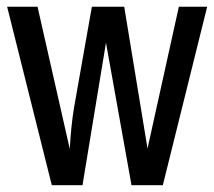

<svg xmlns="http://www.w3.org/2000/svg" viewBox="-20 -542 627 562"><path d="M290.2 -417 221.5 0H131.6L0.9 -522.2H89.9L184.2 -106Q188.1 -175.1 196.8 -227.6L248.9 -522.2H343.6L411.8 -107.3L503.5 -522.2H586.4L456.6 0H364.9Z"/></svg>

Font: Puralecka Narrow
Style: Regular
Weight: 400
Designer: Hector Gatti, Marcela Romero, Pablo Cosgaya and Nicolas Silva
Version: Version 1.004;PS 001.004;hotconv 1.0.70;makeotf.lib2.5.58329